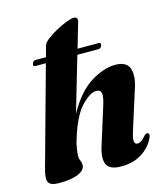

<svg xmlns="http://www.w3.org/2000/svg" viewBox="-112 -824 799 922"><g transform="rotate(-15 288.0 -363.5)"><path d="M94.5 -575.5Q98.5 -589.5 112 -589.5H163L178 -644.5Q182 -657.5 202.8 -673.5Q223.5 -689.5 251 -704.2Q278.5 -719 303.2 -728.5Q328 -738 340.5 -738Q353.5 -738 356.5 -729.5Q359.5 -721 355 -709.5L320 -589.5H424Q438 -589.5 433.5 -575.5Q429.5 -561.5 416 -561.5H311.5L232 -290Q286 -387 351.2 -427.5Q416.5 -468 474 -468Q531 -468 543.8 -429.2Q556.5 -390.5 534.5 -327.5L475.5 -141.5Q463 -103 465.8 -89Q468.5 -75 481.5 -75Q490.5 -75 500 -81.2Q509.5 -87.5 524 -104.5Q534 -114 541.5 -110Q552.5 -104 540 -80.5Q519.5 -40.5 478 -14.8Q436.5 11 377.5 11Q318 11 305 -21.5Q292 -54 312 -113.5L369 -295.5Q382 -337 378.2 -353.8Q374.5 -370.5 353 -370.5Q325 -370.5 284 -330Q243 -289.5 211.5 -197.5Q198.5 -160.5 193.8 -132.8Q189 -105 189 -90Q189 -77 194 -67.2Q199 -57.5 199 -44.5Q199 -19.5 164.5 -4.2Q130 11 69 11Q25 11 15.8 -8.8Q6.5 -28.5 21.5 -79L155 -561.5H103Q90 -561.5 94.5 -575.5Z"/></g></svg>

Font: Fraunces 72pt S000
Style: Bold Italic
Weight: 700
Italic angle: -16°
Version: Version 1.000; ttfautohint (v1.8.3)